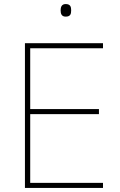

<svg xmlns="http://www.w3.org/2000/svg" viewBox="-20 -927 590 947"><path d="M304 -907C284 -907 279 -892 279 -876C279 -859 284 -845 304 -845C328 -845 331 -859 331 -876C331 -892 328 -907 304 -907ZM488 0V-25H129V-364H468V-389H129V-689H488V-714H103V0Z"/></svg>

Font: Noto Sans Gurmukhi Thin
Style: Regular
Weight: 100
Designer: Jelle Bosma - Monotype Design Team
Foundry: Monotype Imaging Inc.
Version: Version 2.004